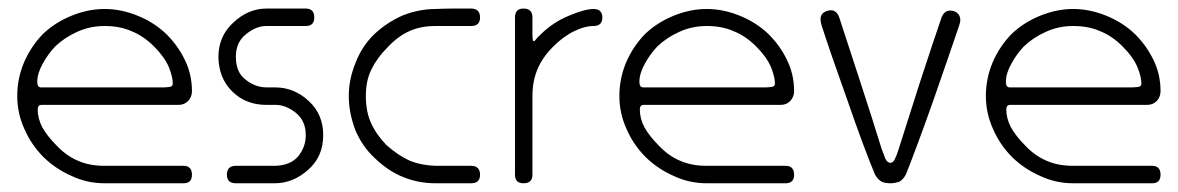

<svg xmlns="http://www.w3.org/2000/svg" viewBox="-20 -420 2700 440"><path d="M78.1 -341.8Q105.5 -368.2 143.6 -383.8Q181.6 -399.4 219.7 -399.4Q257.8 -399.4 295.9 -383.8Q334 -368.2 361.3 -341.8Q388.7 -314.5 404.3 -281.2Q419.9 -249 419.9 -210.9Q419.9 -198.2 411.1 -188.5Q402.3 -179.7 389.6 -179.7Q339.8 -179.7 290 -179.7Q240.2 -179.7 219.7 -179.7Q200.2 -179.7 169.9 -179.7Q139.6 -179.7 96.7 -179.7Q84 -179.7 75.2 -179.7Q66.4 -179.7 66.4 -168.9Q66.4 -148.4 77.1 -127.9Q88.9 -107.4 108.4 -87.9Q130.9 -63.5 158.2 -51.8Q184.6 -40 219.7 -40Q253.9 -40 317.4 -40Q379.9 -40 400.4 -40Q419.9 -40 419.9 -19.5Q419.9 0 400.4 0Q379.9 0 320.3 0Q259.8 0 219.7 0Q179.7 0 144.5 -16.6Q108.4 -32.2 80.1 -59.6Q51.8 -87.9 36.1 -124Q19.5 -160.2 19.5 -200.2Q19.5 -240.2 35.2 -277.3Q50.8 -313.5 78.1 -341.8ZM219.7 -219.7Q240.2 -219.7 290 -219.7Q339.8 -219.7 356.4 -219.7Q360.4 -219.7 368.2 -220.7Q376 -221.7 376 -228.5Q376 -243.2 367.2 -265.6Q357.4 -289.1 333 -313.5Q308.6 -337.9 281.2 -348.6Q254.9 -360.4 219.7 -360.4Q185.5 -360.4 156.2 -346.7Q127.9 -334 106.4 -313.5Q89.8 -295.9 78.1 -274.4Q65.4 -252 65.4 -232.4Q65.4 -219.7 74.2 -219.7Q84 -219.7 96.7 -219.7Q139.6 -219.7 169.9 -219.7Q200.2 -219.7 219.7 -219.7Z M680.7 -110.4Q680.7 -143.6 657.2 -162.1Q634.8 -179.7 611.3 -179.7Q600.6 -179.7 600.6 -179.7Q600.6 -179.7 589.8 -179.7Q543 -179.7 511.7 -210.9Q481.4 -241.2 480.5 -289.1Q480.5 -336.9 514.6 -368.2Q548.8 -400.4 590.8 -400.4Q630.9 -400.4 635.7 -400.4Q640.6 -400.4 680.7 -400.4Q700.2 -400.4 700.2 -379.9Q700.2 -360.4 680.7 -360.4Q640.6 -360.4 635.7 -360.4Q629.9 -360.4 589.8 -360.4Q567.4 -360.4 543.9 -341.8Q520.5 -323.2 520.5 -290Q520.5 -253.9 543 -237.3Q565.4 -219.7 590.8 -219.7Q600.6 -219.7 600.6 -219.7Q601.6 -219.7 610.4 -219.7Q654.3 -219.7 687.5 -188.5Q720.7 -158.2 720.7 -110.4Q720.7 -60.5 685.5 -30.3Q651.4 0 609.4 0Q569.3 0 565.4 0Q560.5 0 520.5 0Q500 0 500 -19.5Q500 -40 520.5 -40Q560.5 -40 565.4 -40Q570.3 -40 610.4 -40Q645.5 -41 663.1 -61.5Q680.7 -83 680.7 -110.4Z M1059.6 -400.4Q1080.1 -400.4 1080.1 -379.9Q1080.1 -360.4 1059.6 -360.4Q1040 -360.4 1019.5 -360.4Q1000 -360.4 978.5 -360.4Q943.4 -360.4 918 -348.6Q891.6 -336.9 867.2 -310.5Q843.8 -287.1 831.1 -260.7Q818.4 -235.4 818.4 -200.2Q818.4 -164.1 830.1 -138.7Q841.8 -112.3 865.2 -87.9Q892.6 -63.5 918.9 -51.8Q945.3 -41 978.5 -40Q1000 -40 1019.5 -40Q1040 -40 1059.6 -40Q1080.1 -40 1080.1 -19.5Q1080.1 0 1059.6 0Q1040 0 1019.5 0Q1000 0 978.5 0Q939.5 0 905.3 -13.7Q870.1 -27.3 837.9 -58.6Q809.6 -85 793.9 -123Q779.3 -162.1 779.3 -200.2Q779.3 -238.3 794.9 -276.4Q809.6 -314.5 837.9 -341.8Q867.2 -369.1 903.3 -384.8Q940.4 -399.4 978.5 -399.4Q1000 -400.4 1019.5 -400.4Q1040 -400.4 1059.6 -400.4Z M1339.8 -360.4Q1320.3 -360.4 1295.9 -348.6Q1271.5 -336.9 1248 -313.5Q1222.7 -288.1 1211.9 -261.7Q1200.2 -234.4 1200.2 -200.2Q1200.2 -160.2 1200.2 -99.6Q1200.2 -40 1200.2 -19.5Q1200.2 0 1179.7 0Q1160.2 0 1160.2 -19.5Q1160.2 -40 1160.2 -99.6Q1160.2 -160.2 1160.2 -200.2Q1160.2 -240.2 1160.2 -299.8Q1160.2 -360.4 1160.2 -379.9Q1160.2 -400.4 1179.7 -400.4Q1200.2 -400.4 1200.2 -379.9Q1200.2 -370.1 1200.2 -361.3Q1200.2 -351.6 1200.2 -339.8Q1200.2 -320.3 1206.1 -327.1Q1210.9 -334 1218.8 -340.8Q1246.1 -368.2 1283.2 -383.8Q1320.3 -399.4 1339.8 -399.4Q1360.4 -399.4 1360.4 -379.9Q1360.4 -360.4 1339.8 -360.4Z M1458 -341.8Q1485.4 -368.2 1523.4 -383.8Q1561.5 -399.4 1599.6 -399.4Q1637.7 -399.4 1675.8 -383.8Q1713.9 -368.2 1741.2 -341.8Q1768.6 -314.5 1784.2 -281.2Q1799.8 -249 1799.8 -210.9Q1799.8 -198.2 1791 -188.5Q1782.2 -179.7 1769.5 -179.7Q1719.7 -179.7 1669.9 -179.7Q1620.1 -179.7 1599.6 -179.7Q1580.1 -179.7 1549.8 -179.7Q1519.5 -179.7 1476.6 -179.7Q1463.9 -179.7 1455.1 -179.7Q1446.3 -179.7 1446.3 -168.9Q1446.3 -148.4 1457 -127.9Q1468.8 -107.4 1488.3 -87.9Q1510.7 -63.5 1538.1 -51.8Q1564.5 -40 1599.6 -40Q1633.8 -40 1697.3 -40Q1759.8 -40 1780.3 -40Q1799.8 -40 1799.8 -19.5Q1799.8 0 1780.3 0Q1759.8 0 1700.2 0Q1639.6 0 1599.6 0Q1559.6 0 1524.4 -16.6Q1488.3 -32.2 1460 -59.6Q1431.6 -87.9 1416 -124Q1399.4 -160.2 1399.4 -200.2Q1399.4 -240.2 1415 -277.3Q1430.7 -313.5 1458 -341.8ZM1599.6 -219.7Q1620.1 -219.7 1669.9 -219.7Q1719.7 -219.7 1736.3 -219.7Q1740.2 -219.7 1748 -220.7Q1755.9 -221.7 1755.9 -228.5Q1755.9 -243.2 1747.1 -265.6Q1737.3 -289.1 1712.9 -313.5Q1688.5 -337.9 1661.1 -348.6Q1634.8 -360.4 1599.6 -360.4Q1565.4 -360.4 1536.1 -346.7Q1507.8 -334 1486.3 -313.5Q1469.7 -295.9 1458 -274.4Q1445.3 -252 1445.3 -232.4Q1445.3 -219.7 1454.1 -219.7Q1463.9 -219.7 1476.6 -219.7Q1519.5 -219.7 1549.8 -219.7Q1580.1 -219.7 1599.6 -219.7Z M1985.4 -19.5Q1960 -80.1 1921.9 -190.4Q1882.8 -299.8 1863.3 -360.4Q1860.4 -369.1 1860.4 -376Q1860.4 -389.6 1874 -394.5Q1878.9 -396.5 1883.8 -396.5Q1897.5 -396.5 1903.3 -379.9Q1922.9 -320.3 1952.1 -230.5Q1981.4 -140.6 2000 -80.1Q2004.9 -67.4 2008.8 -56.6Q2013.7 -46.9 2020.5 -46.9Q2027.3 -46.9 2031.2 -56.6Q2036.1 -66.4 2040 -80.1Q2059.6 -140.6 2087.9 -230.5Q2117.2 -320.3 2137.7 -379.9Q2145.5 -400.4 2166 -394.5Q2179.7 -389.6 2180.7 -375Q2180.7 -368.2 2177.7 -360.4Q2157.2 -299.8 2119.1 -190.4Q2080.1 -80.1 2055.7 -19.5Q2047.9 -5.9 2039.1 -2.9Q2029.3 0 2020.5 0Q2010.7 0 2002 -2.9Q1993.2 -6.8 1985.4 -19.5Z M2297.9 -341.8Q2325.2 -368.2 2363.3 -383.8Q2401.4 -399.4 2439.5 -399.4Q2477.5 -399.4 2515.6 -383.8Q2553.7 -368.2 2581.1 -341.8Q2608.4 -314.5 2624 -281.2Q2639.6 -249 2639.6 -210.9Q2639.6 -198.2 2630.9 -188.5Q2622.1 -179.7 2609.4 -179.7Q2559.6 -179.7 2509.8 -179.7Q2460 -179.7 2439.5 -179.7Q2419.9 -179.7 2389.6 -179.7Q2359.4 -179.7 2316.4 -179.7Q2303.7 -179.7 2294.9 -179.7Q2286.1 -179.7 2286.1 -168.9Q2286.1 -148.4 2296.9 -127.9Q2308.6 -107.4 2328.1 -87.9Q2350.6 -63.5 2377.9 -51.8Q2404.3 -40 2439.5 -40Q2473.6 -40 2537.1 -40Q2599.6 -40 2620.1 -40Q2639.6 -40 2639.6 -19.5Q2639.6 0 2620.1 0Q2599.6 0 2540 0Q2479.5 0 2439.5 0Q2399.4 0 2364.3 -16.6Q2328.1 -32.2 2299.8 -59.6Q2271.5 -87.9 2255.9 -124Q2239.3 -160.2 2239.3 -200.2Q2239.3 -240.2 2254.9 -277.3Q2270.5 -313.5 2297.9 -341.8ZM2439.5 -219.7Q2460 -219.7 2509.8 -219.7Q2559.6 -219.7 2576.2 -219.7Q2580.1 -219.7 2587.9 -220.7Q2595.7 -221.7 2595.7 -228.5Q2595.7 -243.2 2586.9 -265.6Q2577.1 -289.1 2552.7 -313.5Q2528.3 -337.9 2501 -348.6Q2474.6 -360.4 2439.5 -360.4Q2405.3 -360.4 2376 -346.7Q2347.7 -334 2326.2 -313.5Q2309.6 -295.9 2297.9 -274.4Q2285.2 -252 2285.2 -232.4Q2285.2 -219.7 2293.9 -219.7Q2303.7 -219.7 2316.4 -219.7Q2359.4 -219.7 2389.6 -219.7Q2419.9 -219.7 2439.5 -219.7Z"/></svg>

Font: Demofont
Style: Regular
Weight: 400
Version: Version 1.0